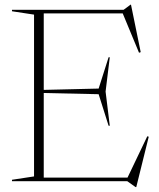

<svg xmlns="http://www.w3.org/2000/svg" viewBox="-20 -756 664 801"><path d="M30 0V-6L122 -20V-695L30 -709V-715H495.5L524.5 -736.5H526.5L567 -538.5L560 -536L492 -700H162.5V-381L391.5 -386.5L433 -517H438L420.5 -374L438 -231.5H433L391.5 -363L162.5 -368V-15H512L594.5 -187.5L600.5 -185.5L548.5 24.5H545.5L511 0Z"/></svg>

Font: Newsreader Display ExtraLight
Style: Regular
Weight: 275
Designer: Hugues Gentile
Foundry: Production Type
Version: Version 1.002